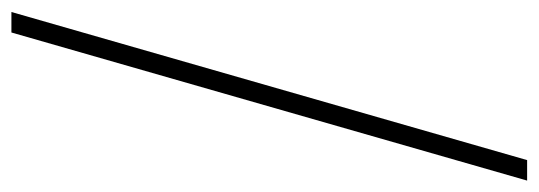

<svg xmlns="http://www.w3.org/2000/svg" viewBox="-316 -484 921 328"><g transform="rotate(-90 144.0 -319.5)"><path d="M0 121 253 -760H288L35 121Z"/></g></svg>

Font: Noto Serif Thai ExtraLight
Style: Regular
Weight: 250
Version: Version 2.001